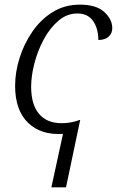

<svg xmlns="http://www.w3.org/2000/svg" viewBox="-20 -566 506 826"><path d="M251 10Q156 16 100.5 -38Q45 -92 45 -197Q45 -255 64 -316Q83 -377 119 -429.5Q155 -482 206.5 -514Q258 -546 324 -546Q394 -546 428.5 -514.5Q463 -483 463 -445Q463 -422 447 -408Q431 -394 403 -394Q403 -443 380.5 -475.5Q358 -508 313 -508Q268 -508 231.5 -477Q195 -446 168.5 -397Q142 -348 128 -293.5Q114 -239 114 -193Q114 -116 148 -76Q182 -36 245 -36Q286 -36 323 -50H325L264 240H201Z"/></svg>

Font: Noto Serif Light
Style: Italic
Weight: 300
Italic angle: -12°
Designer: Monotype Design Team
Foundry: Monotype Imaging Inc.
Version: Version 2.013